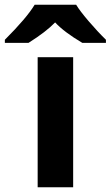

<svg xmlns="http://www.w3.org/2000/svg" viewBox="-80 -786 464 806"><path d="M227.1 0H78.1V-545.9H227.1ZM265.6 -606Q189 -651.4 151.4 -691.9Q113.3 -652.3 39.6 -606H-59.6V-619.1Q32.7 -711.4 65.4 -766.1H239.7Q254.9 -740.7 292.2 -697Q329.6 -653.3 364.7 -619.1V-606Z"/></svg>

Font: CAA NEO Sans
Style: Bold
Weight: 700
Version: Version 1.10